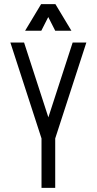

<svg xmlns="http://www.w3.org/2000/svg" viewBox="-20 -905 466 925"><path d="M180 -238 330 -700H396L246 -238ZM180 0V-238H246V0ZM180 -238 30 -700H96L246 -238ZM178 -885H244L179 -757H101ZM247 -885 324 -757H246L181 -885Z"/></svg>

Font: Akshar Light
Style: Regular
Weight: 300
Designer: Tall Chai
Foundry: Tall Chai
Version: Version 1.100